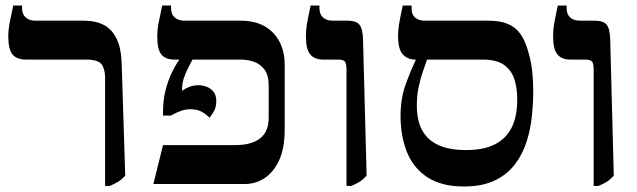

<svg xmlns="http://www.w3.org/2000/svg" viewBox="-20 -667 2310 696"><path d="M361 7V-384Q361 -416 348.5 -433.5Q336 -451 292 -451H74Q41 -451 25.5 -469.5Q10 -488 10 -536Q10 -558 14 -579.5Q18 -601 28 -647H60V-637Q60 -615 73.5 -603.5Q87 -592 108 -592H285Q326 -592 355.5 -577Q385 -562 402 -528Q419 -494 421 -439L434 -30Q422 -17 409.5 -9Q397 -1 378 7Z M536 0 571 -141H832Q892 -141 923 -165.5Q954 -190 954 -240V-358Q954 -393 940 -413Q926 -433 903.5 -442Q881 -451 851 -451H613Q580 -451 565 -469.5Q550 -488 550 -536Q550 -558 554 -579.5Q558 -601 568 -647H600V-638Q600 -615 613.5 -603.5Q627 -592 648 -592H853Q928 -592 970 -548Q1012 -504 1012 -432V-196Q1012 -130 992 -86.5Q972 -43 939.5 -21.5Q907 0 868 0ZM740 -240Q726 -254 710 -262.5Q694 -271 671 -271Q652 -271 635.5 -265Q619 -259 599 -248H571V-262Q571 -303 580 -339Q589 -375 602.5 -403Q616 -431 629 -449V-469H682V-459Q675 -445 665 -426.5Q655 -408 647.5 -387Q640 -366 640 -342V-338Q651 -346 666 -352Q681 -358 700 -358Q714 -358 729 -352.5Q744 -347 754 -334.5Q764 -322 764 -300Q764 -277 754.5 -262Q745 -247 740 -240Z M1236 7V-414Q1236 -436 1230.5 -443.5Q1225 -451 1205 -451H1152Q1120 -451 1104.5 -470Q1089 -489 1089 -533Q1089 -549 1090.5 -564Q1092 -579 1096 -598.5Q1100 -618 1106 -647H1138V-637Q1138 -616 1150.5 -604Q1163 -592 1188 -592H1240Q1271 -592 1283 -577.5Q1295 -563 1296 -523L1309 -30Q1296 -16 1283.5 -8Q1271 0 1253 7Z M1661 9Q1581 9 1530 -24Q1479 -57 1455.5 -115Q1432 -173 1432 -247Q1432 -310 1450.5 -361Q1469 -412 1487 -449V-476H1528V-451Q1522 -434 1513.5 -409.5Q1505 -385 1498 -353.5Q1491 -322 1491 -284Q1491 -230 1510.5 -194.5Q1530 -159 1569.5 -141Q1609 -123 1669 -123Q1733 -123 1773.5 -143.5Q1814 -164 1834.5 -204Q1855 -244 1855 -307Q1855 -349 1844 -381.5Q1833 -414 1806 -432.5Q1779 -451 1731 -451H1486Q1458 -451 1440.5 -469.5Q1423 -488 1423 -537Q1423 -557 1426.5 -579Q1430 -601 1440 -647H1472V-636Q1472 -614 1485 -603Q1498 -592 1521 -592H1750Q1790 -592 1818 -581.5Q1846 -571 1865 -546Q1884 -521 1896 -476Q1907 -437 1910 -401Q1913 -365 1913 -337Q1913 -294 1908 -245.5Q1903 -197 1888.5 -152Q1874 -107 1846 -70.5Q1818 -34 1773 -12.5Q1728 9 1661 9Z M2132 7V-414Q2132 -436 2126.5 -443.5Q2121 -451 2101 -451H2048Q2016 -451 2000.5 -470Q1985 -489 1985 -533Q1985 -549 1986.5 -564Q1988 -579 1992 -598.5Q1996 -618 2002 -647H2034V-637Q2034 -616 2046.5 -604Q2059 -592 2084 -592H2136Q2167 -592 2179 -577.5Q2191 -563 2192 -523L2205 -30Q2192 -16 2179.5 -8Q2167 0 2149 7Z"/></svg>

Font: Noto Serif Hebrew SemiBold
Style: Regular
Weight: 600
Version: Version 2.003